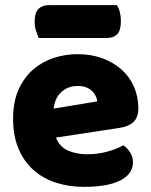

<svg xmlns="http://www.w3.org/2000/svg" viewBox="-20 -712 589 748"><path d="M198 -176Q212 -140 245 -125.5Q278 -111 319 -111Q361 -111 399 -121.5Q437 -132 460 -146Q476 -136 487 -118Q498 -100 498 -80Q498 -55 484 -37Q470 -19 444.5 -7Q419 5 384 10.5Q349 16 307 16Q248 16 197.5 -0.5Q147 -17 110 -50Q73 -83 52 -133Q31 -183 31 -250Q31 -316 52.5 -363.5Q74 -411 109.5 -441.5Q145 -472 190 -486.5Q235 -501 282 -501Q335 -501 378.5 -485Q422 -469 453.5 -441Q485 -413 502 -374Q519 -335 519 -289Q519 -255 500 -237Q481 -219 447 -214ZM283 -377Q245 -377 219.5 -354Q194 -331 189 -289L359 -317Q358 -327 353 -337.5Q348 -348 339 -357Q330 -366 316 -371.5Q302 -377 283 -377ZM131 -564Q126 -575 120.5 -591.5Q115 -608 115 -626Q115 -663 130 -677.5Q145 -692 170 -692H435Q443 -681 447 -664.5Q451 -648 451 -630Q451 -593 436.5 -578.5Q422 -564 397 -564Z"/></svg>

Font: Baloo Chettan 2 ExtraBold
Style: Regular
Weight: 800
Designer: Maithili Shingre, Unnati Kotecha and Ek Type
Foundry: Ek Type
Version: Version 1.640;hotconv 1.0.111;makeotfexe 2.5.65597; ttfautoh